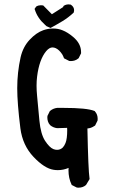

<svg xmlns="http://www.w3.org/2000/svg" viewBox="-20 -847 540 887"><path d="M296.4 -60.5Q296.4 -65.4 296.9 -71.3Q272.5 -61 247.1 -61Q237.8 -61 228 -62.5Q185.5 -68.8 135 -122.1Q84.5 -175.3 74.2 -253.9Q59.6 -370.6 59.6 -439.5Q59.6 -512.7 75.2 -582.5Q86.4 -630.9 117.2 -663.6Q147.9 -696.3 180.2 -707.5Q202.1 -715.3 225.1 -715.3Q249 -715.3 269 -707Q292.5 -697.8 317.4 -676.8Q354.5 -646 354.5 -606.4Q354.5 -604.5 354.5 -600.6L343.3 -578.1Q334 -570.3 325 -567.6Q315.9 -564.9 307.6 -564.9Q304.2 -564.9 299.8 -565.4L275.9 -577.6Q271.5 -589.4 267.6 -595.7Q260.7 -606.4 252.9 -613.8Q237.8 -627.9 222.2 -627.9Q208 -627.9 193.4 -610.8Q161.1 -571.8 151.4 -493.2Q148.9 -473.6 148.9 -451.2Q148.9 -428.7 151.4 -403.3L162.1 -289.1Q168 -228 188 -196.8Q208.5 -165.5 226.6 -158.2Q235.4 -154.8 243.7 -154.8Q258.8 -154.8 270 -165.5Q277.3 -173.3 282.7 -186.5Q290.5 -205.6 290.5 -246.6Q290.5 -251.5 290 -256.3L243.7 -254.9Q225.1 -257.3 211.4 -269Q204.1 -277.3 201.4 -286.4Q198.7 -295.4 198.7 -303.7Q198.7 -307.1 199.2 -311.5L210.4 -334L211.9 -335Q225.1 -346.2 243.7 -348.6H244.1Q258.8 -348.6 272.5 -348.6Q381.8 -348.6 416 -334.5L418 -333.5L418.9 -332Q431.2 -318.4 431.2 -297.9Q431.2 -294.9 430.7 -290L419.4 -267.1Q412.1 -262.2 408 -260.3Q403.8 -258.3 401.9 -257.6Q399.9 -256.8 397.7 -256.1Q395.5 -255.4 393.1 -254.9Q388.7 -253.9 383.8 -253.4Q387.7 -60.5 393.6 -22.5L394 -20L377.9 6.8L377 7.8Q363.3 20 342.8 20Q339.8 20 335 19.5L311.5 7.8L310.5 5.4Q296.4 -23.9 296.4 -60.5ZM168.9 -822.8Q172.9 -822.8 179.7 -821.8L219.7 -781.2L272.5 -814.9V-818.8L276.4 -821.3Q285.6 -826.7 296.9 -826.7Q300.8 -826.7 306.6 -825.7L308.1 -824.7L313.5 -820.3Q322.3 -811.5 322.3 -799.8Q322.3 -795.4 320.3 -788.6Q294.9 -765.1 268.6 -749.3Q242.2 -733.4 213.4 -717.8L194.8 -726.1L188 -732.4Q153.3 -763.2 141.1 -802.2L139.6 -805.7L147 -816.4L148.4 -817.4Q157.7 -822.8 168.9 -822.8Z"/></svg>

Font: Bakudai
Style: Bold
Weight: 700
Version: Version 1.48